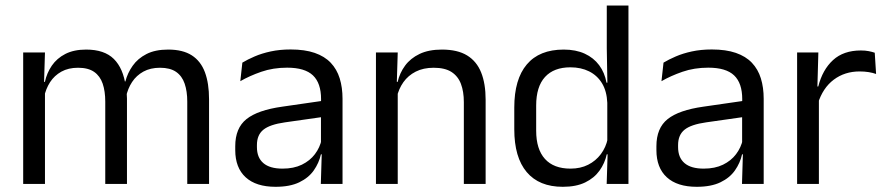

<svg xmlns="http://www.w3.org/2000/svg" viewBox="-20 -683 3287 713"><path d="M756.3 0H675.4V-305.7Q675.4 -344.2 665.7 -372.4Q656.1 -400.7 633.9 -416.1Q611.7 -431.4 574.1 -431.4Q538.6 -431.4 512.5 -417.1Q486.4 -402.7 470.4 -378.3Q454.4 -353.9 448 -322.9L435.5 -380.5H445.6Q453.6 -411.8 472.7 -438.8Q491.7 -465.9 524.1 -482.4Q556.4 -498.9 604.5 -498.9Q658.9 -498.9 692.2 -477.5Q725.6 -456 741 -414.7Q756.3 -373.5 756.3 -314.5ZM147 0H66.1V-488.2H147L143.4 -370.8L147 -366.1ZM451.5 0H370.9V-305.6Q370.9 -344.1 361.3 -372.4Q351.6 -400.7 329.5 -416.1Q307.4 -431.4 269.8 -431.4Q234 -431.4 208 -417Q181.9 -402.5 165.9 -377.8Q150 -353 143.5 -321.5L128.7 -378.9H146.7Q153.9 -412.1 172.5 -439.3Q191.2 -466.5 222.7 -482.7Q254.3 -498.9 299.9 -498.9Q367.6 -498.9 402.7 -464.1Q437.9 -429.2 447 -361.9Q449.3 -352 450.4 -340.3Q451.5 -328.6 451.5 -317.1Z M1252 0H1171.4L1175 -118.6L1171.9 -131.1V-286.5L1172.3 -314.9Q1172.3 -374.3 1142.2 -403Q1112 -431.7 1046.4 -431.7Q994.2 -431.7 950.4 -416.5Q906.6 -401.3 872.4 -381.5L880 -450.4Q899.1 -462 925.4 -473.3Q951.7 -484.7 985.3 -492Q1018.9 -499.3 1059.3 -499.3Q1111.8 -499.3 1148.6 -486.6Q1185.4 -473.9 1208.2 -449.9Q1231 -425.8 1241.5 -392Q1252 -358.1 1252 -316.2ZM1003.4 10.7Q930.9 10.7 892.3 -24.6Q853.6 -60 853.6 -125.7V-140Q853.6 -207.4 895.3 -240.7Q937 -274.1 1028.2 -286.9L1182.5 -309.2L1186.9 -249.8L1038 -228.6Q982.2 -220.7 958.2 -201.4Q934.1 -182 934.1 -144.5V-136.6Q934.1 -97.9 957.9 -77.4Q981.7 -56.8 1029.1 -56.8Q1070.9 -56.8 1100.9 -71.4Q1130.9 -86 1149.4 -110.5Q1168 -135.1 1174.5 -165.2L1187.2 -109.8H1171.7Q1164.6 -77.8 1145.3 -50.3Q1126.1 -22.8 1091.5 -6.1Q1056.9 10.7 1003.4 10.7Z M1783.4 0H1702.5V-303.7Q1702.5 -343 1691.7 -371.5Q1681 -399.9 1656.7 -415.7Q1632.3 -431.4 1590.6 -431.4Q1552.1 -431.4 1523.8 -417Q1495.5 -402.5 1478 -377.8Q1460.5 -353 1453.5 -321.5L1439 -378.9H1456.7Q1464.3 -412.1 1484.3 -439.3Q1504.3 -466.5 1538.1 -482.7Q1571.9 -498.9 1621 -498.9Q1679.2 -498.9 1714.7 -477.1Q1750.3 -455.2 1766.8 -413.8Q1783.4 -372.3 1783.4 -312.6ZM1457 0H1376.1V-488.2H1457L1453.4 -371.1L1457 -366.3Z M2069.9 10.7Q1982.1 10.7 1936 -43.9Q1889.8 -98.6 1889.8 -202.9V-283.6Q1889.8 -388.7 1936.4 -443.8Q1983 -498.9 2073.4 -498.9Q2118.3 -498.9 2151.4 -483.7Q2184.5 -468.5 2205 -440.9Q2225.5 -413.4 2232.3 -375.9H2259.1L2235.2 -301.3Q2233.3 -344.6 2215.6 -373.8Q2197.8 -403 2167.6 -418Q2137.5 -433 2098.3 -433Q2036.7 -433 2003.9 -397.1Q1971.1 -361.2 1971.1 -291.1V-197.8Q1971.1 -128.8 2003.7 -92.8Q2036.3 -56.8 2098.6 -56.8Q2135.7 -56.8 2164.1 -71.2Q2192.6 -85.6 2211.4 -110.8Q2230.2 -136 2236.8 -168L2256.8 -109.9H2233.2Q2226 -76.8 2206.3 -49.3Q2186.6 -21.8 2153.2 -5.6Q2119.8 10.7 2069.9 10.7ZM2313.8 0H2232.9L2236.6 -117.9L2235.2 -143.9V-348.1L2235.7 -365L2233.3 -503.5V-662.5H2313.8Z M2816 0H2735.4L2739 -118.6L2735.9 -131.1V-286.5L2736.3 -314.9Q2736.3 -374.3 2706.2 -403Q2676 -431.7 2610.4 -431.7Q2558.2 -431.7 2514.4 -416.5Q2470.6 -401.3 2436.4 -381.5L2444 -450.4Q2463.1 -462 2489.4 -473.3Q2515.7 -484.7 2549.3 -492Q2582.9 -499.3 2623.3 -499.3Q2675.8 -499.3 2712.6 -486.6Q2749.4 -473.9 2772.2 -449.9Q2795 -425.8 2805.5 -392Q2816 -358.1 2816 -316.2ZM2567.4 10.7Q2494.9 10.7 2456.3 -24.6Q2417.6 -60 2417.6 -125.7V-140Q2417.6 -207.4 2459.3 -240.7Q2501 -274.1 2592.2 -286.9L2746.5 -309.2L2750.9 -249.8L2602 -228.6Q2546.2 -220.7 2522.2 -201.4Q2498.1 -182 2498.1 -144.5V-136.6Q2498.1 -97.9 2521.9 -77.4Q2545.7 -56.8 2593.1 -56.8Q2634.9 -56.8 2664.9 -71.4Q2694.9 -86 2713.4 -110.5Q2732 -135.1 2738.5 -165.2L2751.2 -109.8H2735.7Q2728.6 -77.8 2709.3 -50.3Q2690.1 -22.8 2655.5 -6.1Q2620.9 10.7 2567.4 10.7Z M3017.2 -298.3 2998.7 -360.9 3018.7 -361.9Q3034.4 -424 3073.4 -459.8Q3112.4 -495.6 3176.9 -495.6Q3193.2 -495.6 3205.9 -493.1Q3218.6 -490.6 3228.4 -487.2L3233.4 -408.3Q3221.2 -412.7 3205.8 -415.2Q3190.4 -417.7 3172.2 -417.7Q3117 -417.7 3076.2 -387.1Q3035.5 -356.6 3017.2 -298.3ZM3021 0H2940.1V-488.2H3019L3015 -344L3021 -338Z"/></svg>

Font: Anek Malayalam Medium
Style: Regular
Weight: 500
Designer: Maithili Shingre (Malayalam) & Yesha Goshar (Latin)
Foundry: Ek Type
Version: Version 1.003